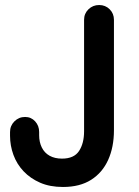

<svg xmlns="http://www.w3.org/2000/svg" viewBox="-20 -730 554 765"><path d="M231 15Q179 15 140 -2Q101 -19 74 -47.5Q47 -76 33.5 -113Q20 -150 20 -189V-204Q20 -229 37.5 -246.5Q55 -264 80 -264Q104 -264 120 -246.5Q136 -229 136 -204V-191Q136 -164 146.5 -142.5Q157 -121 177.5 -109.5Q198 -98 227 -98Q275 -98 295 -128.5Q315 -159 315 -207V-651Q315 -676 332.5 -693Q350 -710 375 -710Q400 -710 417 -693Q434 -676 434 -651V-211Q434 -144 411 -93Q388 -42 343 -13.5Q298 15 231 15Z"/></svg>

Font: National Park SemiBold
Style: Regular
Weight: 600
Designer: Andrea Herstowski, Ben Hoepner
Version: Version 1.009